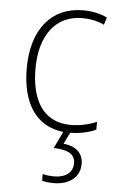

<svg xmlns="http://www.w3.org/2000/svg" viewBox="-55 -577 527 856"><g transform="rotate(5 208.5 -149.5)"><path d="M335 144C335 96 303 67 247 61L272 10C315 10 357 0 387 -14V-49C352 -34 312 -25 271 -25C146 -25 93 -124 93 -261C93 -413 164 -504 282 -504C314 -504 348 -498 380 -483L390 -516C359 -531 324 -539 282 -539C141 -539 54 -434 54 -260C54 -108 115 -5 241 9L205 84C267 86 301 102 301 144C301 187 267 210 218 210C198 210 181 208 166 204V234C180 238 198 240 218 240C289 240 335 203 335 144Z"/></g></svg>

Font: Noto Sans Thai SemCond ExtLt
Style: Regular
Weight: 200
Width: 4
Designer: Monotype Design Team
Foundry: Monotype Imaging Inc.
Version: Version 2.002